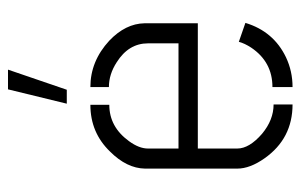

<svg xmlns="http://www.w3.org/2000/svg" viewBox="-157 -602 759 485"><g transform="rotate(-90 222.5 -359.5)"><path d="M203.1 -570.3 239.3 -718.8H289.1L238.3 -570.3ZM39.1 -139.6V-373Q40 -418.9 82 -460.9Q129.9 -510.7 200.2 -510.7V-462.9Q144.5 -462.9 108.4 -413.1Q89.8 -387.7 89.8 -365.2V-288.1H355.5V-365.2Q355.5 -414.1 307.6 -444.3Q277.3 -463.9 245.1 -463.9V-510.7Q310.5 -510.7 362.3 -462.9Q405.3 -421.9 406.2 -374V-239.3H89.8V-139.6Q89.8 -109.4 127 -77.1Q162.1 -47.9 201.2 -47.9V0Q115.2 0 65.4 -70.3Q39.1 -107.4 39.1 -139.6ZM245.1 0V-50.8Q308.6 -50.8 344.7 -104.5Q355.5 -121.1 359.4 -135.7L407.2 -119.1Q385.7 -47.9 320.3 -16.6Q285.2 0 245.1 0Z"/></g></svg>

Font: Post No Bills Colombo
Style: Regular
Weight: 400
Designer: Kosala Senevirathne, Siva Puranthara, Lasantha Premarathna, Tharique Azeez
Foundry: Mooniak
Version: Version 1.220 ; ttfautohint (v1.6)